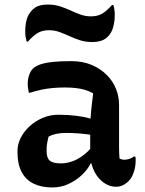

<svg xmlns="http://www.w3.org/2000/svg" viewBox="-20 -815 640 845"><path d="M504 -353Q504 -330 504 -306.5Q504 -283 504 -259.5Q504 -236 504 -212.5Q504 -189 504 -166Q504 -153 504.5 -141Q505 -129 506 -117Q510 -115 516 -113.5Q522 -112 527 -112Q538 -112 549 -115.5Q560 -119 569 -126H575Q577 -121 577 -117Q577 -113 577 -107Q577 -81 568.5 -56.5Q560 -32 547 -19Q533 -5 519 1Q505 7 491 7Q466 7 444.5 -6Q423 -19 408 -39.5Q393 -60 385 -86Q377 -112 377 -138Q377 -163 377 -189Q377 -215 377 -236Q377 -266 378.5 -292Q380 -318 383 -345.5Q386 -373 390 -404Q373 -414 354 -419.5Q335 -425 313.5 -427.5Q292 -430 265 -430Q236 -430 210.5 -427.5Q185 -425 161 -420Q137 -415 113 -407H107Q105 -416 103.5 -426Q102 -436 102 -447Q102 -466 108 -484Q114 -502 125 -513Q136 -524 157.5 -531.5Q179 -539 212.5 -542.5Q246 -546 293 -546Q344 -546 383 -529.5Q422 -513 449.5 -485.5Q477 -458 490.5 -424Q504 -390 504 -353ZM185 -151Q185 -120 199 -108Q213 -96 248 -96Q271 -96 295.5 -104Q320 -112 344.5 -130Q369 -148 391 -176L394 -96H379Q366 -69 340.5 -45Q315 -21 282 -5.5Q249 10 210 10Q162 10 127.5 -7Q93 -24 75 -58.5Q57 -93 57 -144V-151Q57 -180 71 -208Q85 -236 110 -259Q135 -282 167.5 -296Q200 -310 237 -310Q279 -310 315.5 -305.5Q352 -301 378 -293Q404 -285 415 -275Q421 -270 425.5 -261.5Q430 -253 432.5 -241Q435 -229 435 -211Q408 -218 379.5 -222Q351 -226 323.5 -228Q296 -230 272 -230Q247 -230 228 -226Q209 -222 194 -214Q190 -200 187.5 -185Q185 -170 185 -153ZM380 -743Q409 -743 429 -754.5Q449 -766 473 -793H479Q481 -787 482.5 -779Q484 -771 484.5 -763.5Q485 -756 485 -749Q485 -726 481.5 -710Q478 -694 474 -683Q464 -659 443.5 -644.5Q423 -630 386 -630Q356 -630 331.5 -638Q307 -646 285.5 -656Q264 -666 242 -674Q220 -682 196 -682Q167 -682 147 -670.5Q127 -659 103 -632H97Q96 -640 94 -647.5Q92 -655 91.5 -662.5Q91 -670 91 -677Q91 -700 94.5 -716.5Q98 -733 102 -742Q113 -766 133 -780.5Q153 -795 190 -795Q220 -795 244.5 -787Q269 -779 290.5 -769Q312 -759 334 -751Q356 -743 380 -743Z"/></svg>

Font: Recursive Casual SemiBold
Style: Regular
Weight: 600
Version: Version 1.047